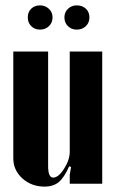

<svg xmlns="http://www.w3.org/2000/svg" viewBox="-20 -689 433 719"><path d="M129.9 -668.9Q149.4 -668.9 163.1 -656Q176.8 -643.1 176.8 -624Q176.8 -604 163.3 -591.1Q149.9 -578.1 129.9 -578.1Q109.9 -578.1 96.9 -591.1Q84 -604 84 -624Q84 -644 96.9 -656.5Q109.9 -668.9 129.9 -668.9ZM221.2 -624Q221.2 -643.1 234.6 -656Q248 -668.9 267.1 -668.9Q288.1 -668.9 301.5 -656.5Q314.9 -644 314.9 -624Q314.9 -604 301.5 -591.1Q288.1 -578.1 267.1 -578.1Q247.6 -578.1 234.4 -591.1Q221.2 -604 221.2 -624ZM238.8 -65.9Q220.7 -24.4 200.2 -7.3Q179.7 9.8 147 9.8Q97.7 9.8 63.7 -21Q29.8 -51.8 29.8 -96.2V-496.1H160.2V-66.9Q160.2 -23.9 179.2 -23.9Q198.7 -23.9 220 -57.1Q241.2 -90.3 241.2 -121.1V-496.1H362.8V-1H241.2V-35.2L246.1 -64Z"/></svg>

Font: Moniqa Black Heading
Style: Regular
Weight: 900
Designer: Rajesh Rajput
Foundry: Rajesh Rajput
Version: Version 1.000